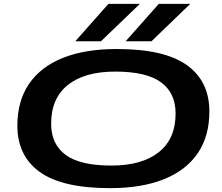

<svg xmlns="http://www.w3.org/2000/svg" viewBox="-20 -965 1148 995"><path d="M550 10Q303 10 186.5 -73.5Q70 -157 70 -314Q70 -442 130.5 -530.5Q191 -619 306 -665Q421 -711 585 -711Q832 -711 948.5 -627.5Q1065 -544 1065 -387Q1065 -259 1004.5 -170.5Q944 -82 829 -36Q714 10 550 10ZM557 -107Q715 -107 802.5 -176Q890 -245 890 -377Q890 -483 814.5 -538.5Q739 -594 577 -594Q419 -594 332 -525Q245 -456 245 -324Q245 -218 320 -162.5Q395 -107 557 -107ZM631 -751 803 -945H966L765 -751ZM370 -751 542 -945H705L503 -751Z"/></svg>

Font: Georama ExtraExtended SemiBold
Style: Italic
Weight: 600
Width: 8
Italic angle: -9°
Designer: Jean-Baptiste Levee
Foundry: Production Type
Version: Version 1.000